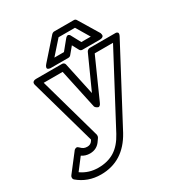

<svg xmlns="http://www.w3.org/2000/svg" viewBox="-353 -944 1239 1326"><g transform="rotate(-30 267.0 -281.0)"><path d="M-117.2 129.9 -13.2 -4.9Q-10.7 -9.3 -5.4 -13.4Q0 -17.6 8.3 -18.8Q16.6 -20 24.9 -11.2Q39.1 3.4 50.5 8.8Q62 14.2 78.1 14.2Q104.5 14.2 118.2 -6.8L124 -16.1L-22 -534.2Q-22.5 -535.6 -23.2 -537.8Q-23.9 -540 -24.2 -546.1Q-24.4 -552.2 -22.2 -556.9Q-20 -561.5 -12.9 -565.2Q-5.9 -568.8 5.9 -568.8H212.9Q220.7 -568.8 226.6 -563.7Q232.4 -558.6 233.9 -551.8L290 -291L407.2 -550.8Q410.2 -558.6 417.7 -563.7Q425.3 -568.8 433.1 -568.8H633.8Q633.8 -568.4 637.7 -568.8Q641.6 -569.3 646 -567.6Q650.4 -565.9 654.1 -563Q657.7 -560.1 657.5 -552.7Q657.2 -545.4 651.9 -535.2L338.9 55.2Q244.1 228 64.9 228Q-39.6 228 -116.2 163.1Q-122.6 157.2 -122.8 147.2Q-123 137.2 -117.2 129.9ZM-63 136.2Q-3.9 178.2 71.8 178.2Q147.5 178.2 201.4 144.5Q255.4 110.8 294.9 37.1L589.8 -519H443.8L303.2 -204.1Q297.9 -191.9 291 -187.3Q284.2 -182.6 278.3 -184.8Q272.5 -187 267.1 -190.9Q261.7 -194.8 258.8 -199.2L255.9 -203.1L188 -519H37.1L175.8 -24.9Q177.7 -12.7 171.9 -2.9L159.2 15.1Q128.4 64 70.8 64Q35.6 64 6.8 44.9ZM117.2 -623 255.9 -779.8Q266.1 -790 277.8 -790H434.1Q445.8 -790 452.1 -779.8L546.9 -623Q547.9 -621.6 549.1 -618.9Q550.3 -616.2 551.5 -609.1Q552.7 -602.1 551.3 -596.9Q549.8 -591.8 542.2 -587.4Q534.7 -583 521 -583H381.8Q376 -583 370.6 -586.4Q365.2 -589.8 362.8 -594.2L335 -646L292 -594.2Q284.2 -583 270 -583H130.9Q128.9 -583 125.7 -583.3Q122.6 -583.5 116.2 -585.7Q109.9 -587.9 106.7 -591.6Q103.5 -595.2 105.5 -603.5Q107.4 -611.8 117.2 -623ZM188 -632.8H264.2L323.2 -705.1Q330.6 -714.8 337.6 -718.3Q344.7 -721.7 349.1 -720Q353.5 -718.3 357.2 -715.1Q360.8 -711.9 362.3 -708.5L363.8 -705.1L402.8 -632.8H478L414.1 -740.2H283.2Z"/></g></svg>

Font: Trueno ExtraBold Outline
Style: Italic
Weight: 800
Width: 6
Designer: Julieta Ulanovsky
Foundry: Julieta Ulanovsky
Version: Version 3.001b | FøM Fix